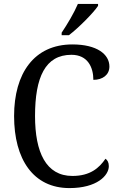

<svg xmlns="http://www.w3.org/2000/svg" viewBox="-20 -951 611 981"><path d="M295 -784V-771H332C383 -810 458 -886 481 -921V-931H378C359 -886 324 -827 295 -784ZM335 10C475 10 536 -54 536 -102C536 -121 529 -133 519 -140C487 -93 441 -52 350 -52C215 -52 159 -173 159 -358C159 -556 211 -671 345 -671C429 -671 457 -606 457 -543C505 -543 539 -569 539 -611C539 -674 475 -724 350 -724C154 -724 52 -576 52 -358C52 -137 150 10 335 10Z"/></svg>

Font: Noto Serif Sinhala SemiCondensed
Style: Regular
Weight: 400
Width: 4
Designer: Jelle Bosma - Monotype Design Team
Foundry: Monotype Imaging Inc.
Version: Version 2.007